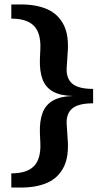

<svg xmlns="http://www.w3.org/2000/svg" viewBox="-20 -719 471 866"><path d="M31 -635V-699H74Q145 -699 194 -677Q243 -655 267.5 -606.5Q292 -558 285 -478L281 -417Q277 -368 304.5 -343Q332 -318 400 -318V-286H311Q254 -287 220 -305.5Q186 -324 172 -361Q158 -398 160 -454L162 -498Q165 -570 133 -602.5Q101 -635 31 -635ZM74 127H31V63Q101 63 133 30.5Q165 -2 162 -74L160 -117Q158 -173 172 -210Q186 -247 220 -266Q254 -285 311 -286H400V-253Q332 -253 304.5 -228.5Q277 -204 281 -155L285 -94Q292 -14 267.5 34.5Q243 83 194 105Q145 127 74 127Z"/></svg>

Font: Montagu Slab 120pt Medium
Style: Regular
Weight: 500
Designer: Florian Karsten
Foundry: Florian Karsten
Version: Version 1.000